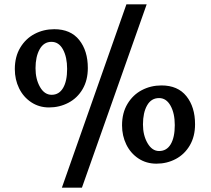

<svg xmlns="http://www.w3.org/2000/svg" viewBox="-20 -831 967 881"><path d="M356 30H264L560 -811H653ZM383 -519Q383 -463 359 -422Q335 -381 294 -359.5Q253 -338 205 -338Q159 -338 123 -362Q87 -386 67.5 -426Q48 -466 48 -514Q48 -571 73 -612.5Q98 -654 139 -675.5Q180 -697 229 -697Q304 -697 343.5 -647.5Q383 -598 383 -519ZM143 -518Q143 -468 163.5 -432Q184 -396 217 -396Q251 -396 269.5 -427.5Q288 -459 288 -515Q288 -569 269 -604Q250 -639 216 -639Q181 -639 162 -605Q143 -571 143 -518ZM875 -261Q875 -205 851 -164Q827 -123 786.5 -101.5Q746 -80 698 -80Q651 -80 615 -104Q579 -128 559.5 -168Q540 -208 540 -256Q540 -313 565 -354.5Q590 -396 631 -417.5Q672 -439 721 -439Q796 -439 835.5 -389.5Q875 -340 875 -261ZM636 -260Q636 -210 657 -174Q678 -138 710 -138Q745 -138 763.5 -169.5Q782 -201 782 -257Q782 -311 762.5 -346Q743 -381 710 -381Q674 -381 655 -347.5Q636 -314 636 -260Z"/></svg>

Font: Martel
Style: Bold
Weight: 700
Designer: Dan Reynolds
Foundry: Dan Reynolds
Version: Version 1.001; ttfautohint (v1.1) -l 5 -r 5 -G 72 -x 0 -D la